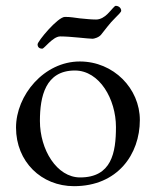

<svg xmlns="http://www.w3.org/2000/svg" viewBox="-20 -625 535 659"><path d="M125 -458C129 -458 139 -470 148 -478C159 -488 173 -500 187 -500C223 -500 282 -492 298 -492C302 -492 319 -496 327 -506C340 -522 358 -547 374 -562C388 -576 396 -584 396 -588C396 -598 387 -605 377 -605C373 -605 363 -591 349 -577C339 -567 325 -558 310 -558C292 -558 276 -560 254 -562C235 -564 225 -567 203 -567C178 -567 109 -483 109 -473C109 -463 115 -458 125 -458ZM234 14C384 14 460 -96 460 -213C460 -321 370 -414 254 -414C131 -414 35 -298 35 -187C35 -70 122 14 234 14ZM255 -16C175 -16 117 -111 117 -210C117 -294 136 -383 237 -383C322 -383 378 -284 378 -189C378 -101 363 -16 255 -16Z"/></svg>

Font: EB Garamond
Style: Regular
Weight: 400
Designer: Georg Duffner and Octavio Pardo
Foundry: Georg Duffner
Version: Version 1.000;PS 001.000;hotconv 1.0.88;makeotf.lib2.5.64775